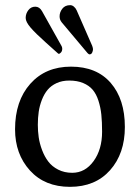

<svg xmlns="http://www.w3.org/2000/svg" viewBox="-20 -704 540 741"><path d="M38.1 -205.1Q38.1 -314.5 96.9 -380.6Q155.8 -446.8 253.9 -446.8Q353 -446.8 407.5 -383.8Q461.9 -320.8 461.9 -213.9Q461.9 -111.3 404.8 -47.1Q347.7 17.1 250 17.1Q152.8 17.1 95.5 -46.1Q38.1 -109.4 38.1 -205.1ZM247.1 -393.1Q219.7 -393.1 198.5 -383.3Q177.2 -373.5 163.8 -357.4Q150.4 -341.3 141.6 -318.6Q132.8 -295.9 129.4 -272.5Q126 -249 126 -222.2Q126 -197.8 129.4 -174.1Q132.8 -150.4 142.3 -125Q151.9 -99.6 166.3 -80.6Q180.7 -61.5 204.6 -49.3Q228.5 -37.1 258.8 -37.1Q308.6 -37.1 341.3 -82.3Q374 -127.4 374 -195.8Q374 -233.4 371.1 -261.5Q368.2 -289.6 359.9 -315.4Q351.6 -341.3 337.6 -357.7Q323.7 -374 301 -383.5Q278.3 -393.1 247.1 -393.1ZM116.2 -678.2Q132.3 -678.2 142.1 -661.1L217.8 -525.9Q220.2 -521 220.2 -516.1Q220.2 -506.8 215.3 -501.5Q210.4 -496.1 207 -496.1Q205.1 -496.1 200.2 -501Q196.3 -504.9 156.7 -540Q117.2 -575.2 98.1 -597.4Q79.1 -619.6 79.1 -634.8Q79.1 -651.4 89.4 -664.8Q99.6 -678.2 116.2 -678.2ZM251 -684.1Q258.3 -684.1 265.1 -678.5Q272 -672.9 275.9 -664.1L335.9 -526.9Q338.9 -518.1 338.9 -514.2Q338.9 -507.8 335.7 -501Q332.5 -494.1 325.2 -494.1Q322.8 -494.1 317.9 -499L217.8 -618.2Q210 -627.9 210 -641.1Q210 -656.7 220.5 -670.4Q231 -684.1 251 -684.1Z"/></svg>

Font: Linear Smooth Low Contrast
Style: Regular
Weight: 500
Designer: Philipp H. Poll, Flanker
Foundry: Philipp H. Poll, reworked by Flanker
Version: Version 1.010 | FøM Fix